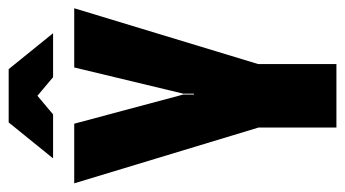

<svg xmlns="http://www.w3.org/2000/svg" viewBox="-206 -614 815 454"><g transform="rotate(-90 202.0 -387.5)"><path d="M127 0V-184L-5 -620H136L205 -362V-337H207V-362L269 -620H409L277 -185V0ZM54 -670 139 -775H265L350 -670H246L202 -707L158 -670Z"/></g></svg>

Font: Smooch Sans Black
Style: Regular
Weight: 900
Designer: Robert E. Leuschke
Foundry: Robert E. Leuschke
Version: Version 1.010; ttfautohint (v1.8.3)